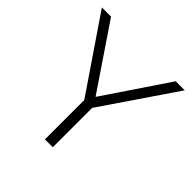

<svg xmlns="http://www.w3.org/2000/svg" viewBox="-186 -878 1035 1035"><g transform="rotate(45 332.0 -360.0)"><path d="M302 0H362V-300L648 -720H579L333 -355L86 -720H16L302 -300Z"/></g></svg>

Font: Aspekta 250
Style: Regular
Weight: 250
Designer: Ivo Dolenc
Version: Version 2.000